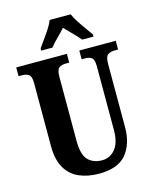

<svg xmlns="http://www.w3.org/2000/svg" viewBox="-136 -1021 899 1120"><g transform="rotate(-15 314.0 -460.5)"><path d="M322 10Q254 10 202 -12.5Q150 -35 120.5 -85.5Q91 -136 91 -218V-600Q91 -640 75 -650.5Q59 -661 36 -661H14V-714H320V-661H298Q275 -661 259 -650Q243 -639 243 -596V-210Q243 -126 274 -93.5Q305 -61 359 -61Q407 -61 438.5 -99.5Q470 -138 470 -215V-600Q470 -640 455 -650.5Q440 -661 416 -661H395V-714H615V-661H593Q569 -661 553 -650Q537 -639 537 -596V-213Q537 -112 486.5 -51Q436 10 322 10ZM180 -784Q193 -803 212 -829Q231 -855 248.5 -882Q266 -909 274 -931H401Q410 -909 427.5 -882Q445 -855 464 -829Q483 -803 496 -784V-771H428Q419 -782 402.5 -799.5Q386 -817 368 -835Q350 -853 337 -867Q318 -845 290.5 -818Q263 -791 248 -771H180Z"/></g></svg>

Font: Noto Serif ExtraCondensed ExtraBold
Style: Regular
Weight: 800
Width: 2
Designer: Monotype Design Team
Foundry: Monotype Imaging Inc.
Version: Version 2.013; ttfautohint (v1.8.4.7-5d5b)